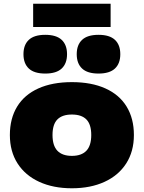

<svg xmlns="http://www.w3.org/2000/svg" viewBox="-20 -1000 772 1031"><path d="M33 -275Q33 -363.5 72 -427.5Q111 -491.5 186 -525.2Q261 -559 366 -559Q471 -559 546 -525.2Q621 -491.5 660 -427.5Q699 -363.5 699 -275Q699 -187 657.8 -122.5Q616.5 -58 541.2 -23.5Q466 11 366 11Q266 11 190.8 -23.5Q115.5 -58 74.2 -122.5Q33 -187 33 -275ZM470 -275Q470 -332 444 -358.5Q418 -385 366 -385Q314 -385 288 -358.5Q262 -332 262 -275Q262 -218 288.2 -190.5Q314.5 -163 366 -163Q417.5 -163 443.8 -190.5Q470 -218 470 -275ZM106 -709Q106 -759 134.8 -786Q163.5 -813 223 -813Q282.5 -813 311.2 -786Q340 -759 340 -709Q340 -659 311.2 -632Q282.5 -605 223 -605Q163.5 -605 134.8 -632Q106 -659 106 -709ZM392 -709Q392 -759 420.8 -786Q449.5 -813 509 -813Q568.5 -813 597.2 -786Q626 -759 626 -709Q626 -659 597.2 -632Q568.5 -605 509 -605Q449.5 -605 420.8 -632Q392 -659 392 -709ZM158 -855V-980H574V-855Z"/></svg>

Font: Encode Sans Expanded Black
Style: Regular
Weight: 900
Width: 7
Designer: Multiple Designers
Foundry: Impallari Type
Version: Version 2.000